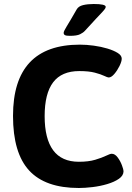

<svg xmlns="http://www.w3.org/2000/svg" viewBox="-20 -931 659 959"><path d="M379 -708Q412 -708 448.5 -703Q485 -698 516.5 -688.5Q548 -679 568 -666.5Q588 -654 588 -638Q588 -624 577 -601.5Q566 -579 551 -561.5Q536 -544 523 -544Q517 -544 500.5 -552Q484 -560 454 -568Q424 -576 376 -576Q288 -576 245.5 -520Q203 -464 203 -351Q203 -238 245.5 -180.5Q288 -123 374 -123Q422 -123 455.5 -133Q489 -143 509.5 -153Q530 -163 538 -163Q554 -163 567.5 -145Q581 -127 589 -105.5Q597 -84 597 -76Q597 -54 574 -38Q551 -22 515.5 -11.5Q480 -1 442 3.5Q404 8 374 8Q206 8 125.5 -79.5Q45 -167 45 -352Q45 -708 379 -708ZM448 -911Q508 -911 508 -897Q508 -893 505 -888Q502 -883 492 -872Q482 -861 461 -839Q440 -817 404 -777Q396 -768 380 -760Q364 -752 329 -752Q311 -752 304.5 -755.5Q298 -759 298 -767Q298 -775 313 -799Q328 -823 363 -884Q372 -900 395 -905.5Q418 -911 448 -911Z"/></svg>

Font: Asap VF Beta
Style: Regular
Weight: 400
Designer: Pablo Cosgaya
Foundry: Pablo Cosgaya
Version: Version 1.007